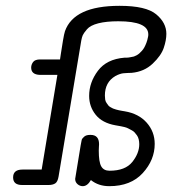

<svg xmlns="http://www.w3.org/2000/svg" viewBox="-20 -635 591 659"><path d="M25 -26Q25 -53 57 -53H123L177 -378H117Q87 -379 87 -403Q87 -413 93.5 -422Q100 -431 118 -431H186L189 -451Q192 -471 196 -495Q200 -519 203 -528Q234 -615 390 -615H391Q481 -615 516 -586Q551 -557 551 -519Q551 -497 542 -470.5Q533 -444 504 -416.5Q475 -389 432 -385Q427 -385 417.5 -384.5Q408 -384 403 -383.5Q398 -383 390.5 -380.5Q383 -378 376 -374Q340 -353 340 -307Q340 -300 341 -293.5Q342 -287 345.5 -282Q349 -277 351.5 -273.5Q354 -270 359.5 -267Q365 -264 368 -262.5Q371 -261 378.5 -259Q386 -257 388.5 -256.5Q391 -256 399 -254.5Q407 -253 408 -253Q456 -245 483.5 -214Q511 -183 511 -141Q511 -86 470 -41Q429 4 355 4Q318 4 292 -17Q280 4 264 4Q254 4 246 -3Q238 -10 238 -21Q238 -22 257 -137Q259 -150 260.5 -155Q262 -160 269 -166Q276 -172 289 -172H291Q320 -172 320 -140Q320 -139 319.5 -131Q319 -123 319 -118Q319 -79 327.5 -64Q336 -49 356 -49Q410 -49 434 -79Q458 -109 458 -140Q458 -149 456 -157Q454 -165 450 -170.5Q446 -176 442 -180.5Q438 -185 431 -188.5Q424 -192 419.5 -194.5Q415 -197 407 -199Q399 -201 395.5 -201.5Q392 -202 384.5 -203.5Q377 -205 376 -205Q331 -213 308.5 -241Q286 -269 286 -306Q286 -352 316 -392Q346 -432 407 -437Q408 -437 413.5 -437Q419 -437 421 -437.5Q423 -438 429.5 -439Q436 -440 439.5 -441Q443 -442 448.5 -445Q454 -448 458 -451.5Q462 -455 467 -460.5Q472 -466 475.5 -472.5Q479 -479 482.5 -488Q486 -497 488 -508Q489 -511 489 -517Q489 -562 386 -562Q345 -562 317.5 -555Q290 -548 278.5 -534.5Q267 -521 264 -514Q261 -507 259 -496L181 -29Q178 -11 169.5 -5.5Q161 0 146 0H56Q25 0 25 -26Z"/></svg>

Font: CMU Typewriter Text
Style: LightOblique
Weight: 200
Italic angle: -9.46001°
Version: Version 0.7.0